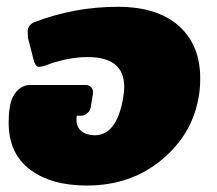

<svg xmlns="http://www.w3.org/2000/svg" viewBox="-20 -537 648 573"><path d="M5.8 -171.7Q5.8 -195.8 9.2 -216.7Q13.3 -245.8 30 -264.6Q46.7 -283.3 70 -283.3H236.7Q245 -283.3 251.2 -277.5Q257.5 -271.7 257.5 -262.5V-258.3L250.8 -216.7Q249.2 -206.7 240.4 -199.2Q231.7 -191.7 221.7 -191.7H209.2Q208.3 -187.5 208.3 -180Q208.3 -157.5 223.3 -145.4Q238.3 -133.3 262.5 -133.3Q330 -133.3 348.3 -250Q350.8 -265 350.8 -277.5Q350.8 -366.7 241.7 -366.7Q194.2 -366.7 139.2 -350Q135.8 -349.2 126.2 -345.4Q116.7 -341.7 108.8 -339.6Q100.8 -337.5 95.8 -337.5Q85 -337.5 79.2 -362.5L63.3 -425L62.5 -445.8Q65 -463.3 82.5 -470.8Q201.7 -516.7 331.7 -516.7Q449.2 -516.7 513.3 -460Q577.5 -403.3 577.5 -303.3Q577.5 -273.3 573.3 -250Q555 -136.7 462.5 -60Q370 16.7 239.2 16.7Q132.5 16.7 69.2 -31.2Q5.8 -79.2 5.8 -171.7Z"/></svg>

Font: BoonTook Mon
Style: Italic
Weight: 400
Italic angle: -9°
Designer: Sungsit Sawaiwan
Foundry: FontUni
Version: Version 3.0